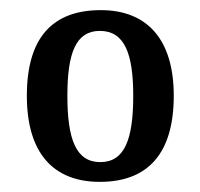

<svg xmlns="http://www.w3.org/2000/svg" viewBox="-20 -739 395 379"><path d="M177 -380C272 -380 323 -436 323 -550C323 -664 268 -719 179 -719C83 -719 33 -664 33 -550C33 -436 86 -380 177 -380ZM178 -419C130 -419 113 -464 113 -550C113 -635 130 -678 177 -678C225 -678 243 -635 243 -550C243 -464 226 -419 178 -419Z"/></svg>

Font: Noto Serif Hebrew Condensed Medium
Style: Regular
Weight: 500
Width: 3
Designer: Monotype Design Team
Foundry: Monotype Imaging Inc.
Version: Version 2.004